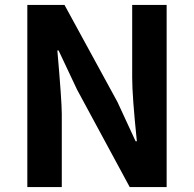

<svg xmlns="http://www.w3.org/2000/svg" viewBox="-20 -760 789 780"><path d="M91 -740H242L457 -346L531 -186H536Q517 -369 517 -445V-740H657V0H507L293 -396L218 -555H213Q231 -349 231 -297V0H91Z"/></svg>

Font: Noto Sans Tobesmart edit
Style: Bold
Weight: 700
Designer: Ryoko NISHIZUKA  (kana & ideographs); Paul D. Hunt (Latin, Greek & Cyrillic); Wenlong ZHANG  (bopomofo); Sandoll Communi
Foundry: Adobe Systems Incorporated
Version: Version 1.005 Oct 7, 2021